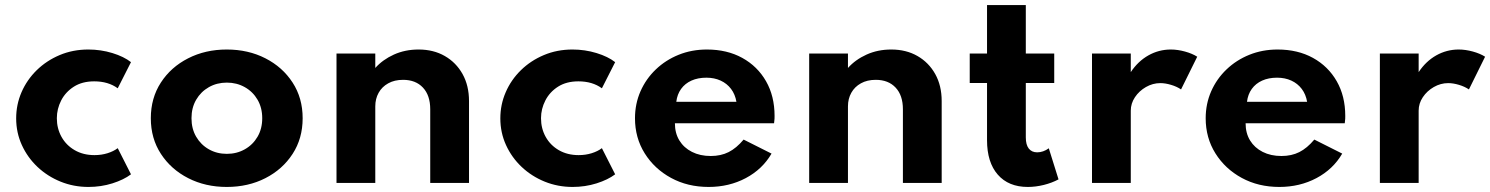

<svg xmlns="http://www.w3.org/2000/svg" viewBox="-20 -724 5898 760"><path d="M330 16Q271.5 16 219.8 -5Q168 -26 128.5 -63.2Q89 -100.5 66.5 -149.8Q44 -199 44 -255.5Q44 -310 65.2 -359Q86.5 -408 125.2 -446Q164 -484 216.2 -506Q268.5 -528 329.5 -528Q379 -528 424.8 -514Q470.5 -500 498.5 -478L446 -374.5Q408.5 -402 353 -402Q305.5 -402 272.5 -381Q239.5 -360 222.2 -326.5Q205 -293 205 -256Q205 -215.5 223.5 -182.2Q242 -149 275.8 -129.5Q309.5 -110 354 -110Q381.5 -110 405.5 -117.5Q429.5 -125 446 -137.5L498.5 -34Q470 -12.5 425 1.8Q380 16 330 16Z M877.5 16Q793 16 725 -18.8Q657 -53.5 617 -114.8Q577 -176 577 -256Q577 -336 616.8 -397.2Q656.5 -458.5 724.8 -493.2Q793 -528 877.5 -528Q962.5 -528 1030.5 -493.2Q1098.5 -458.5 1138.2 -397.2Q1178 -336 1178 -256Q1178 -176 1138.2 -114.8Q1098.5 -53.5 1030.5 -18.8Q962.5 16 877.5 16ZM878 -115Q917 -115 949 -133Q981 -151 999.5 -182.8Q1018 -214.5 1018 -256Q1018 -297.5 999.5 -329.2Q981 -361 949 -379Q917 -397 878 -397Q838.5 -397 806.8 -379Q775 -361 756.5 -329.2Q738 -297.5 738 -256Q738 -214.5 756.5 -182.8Q775 -151 806.8 -133Q838.5 -115 878 -115Z M1312 0V-512H1465.5V-455Q1495 -488 1539.2 -508Q1583.5 -528 1637 -528Q1696 -528 1740.8 -502.2Q1785.5 -476.5 1811 -430.8Q1836.5 -385 1836.5 -324V0H1683V-291.5Q1683 -346.5 1654.2 -377.2Q1625.5 -408 1575.5 -408Q1541.5 -408 1516.8 -394.2Q1492 -380.5 1478.8 -356.8Q1465.5 -333 1465.5 -303V0Z M2246.5 16Q2188 16 2136.2 -5Q2084.5 -26 2045 -63.2Q2005.5 -100.5 1983 -149.8Q1960.5 -199 1960.5 -255.5Q1960.5 -310 1981.8 -359Q2003 -408 2041.8 -446Q2080.5 -484 2132.8 -506Q2185 -528 2246 -528Q2295.5 -528 2341.2 -514Q2387 -500 2415 -478L2362.5 -374.5Q2325 -402 2269.5 -402Q2222 -402 2189 -381Q2156 -360 2138.8 -326.5Q2121.5 -293 2121.5 -256Q2121.5 -215.5 2140 -182.2Q2158.5 -149 2192.2 -129.5Q2226 -110 2270.5 -110Q2298 -110 2322 -117.5Q2346 -125 2362.5 -137.5L2415 -34Q2386.5 -12.5 2341.5 1.8Q2296.5 16 2246.5 16Z M2785 16Q2702 16 2636.2 -19.8Q2570.5 -55.5 2532 -117Q2493.5 -178.5 2493.5 -256Q2493.5 -313 2515.2 -362.5Q2537 -412 2576 -449.2Q2615 -486.5 2666.5 -507.2Q2718 -528 2778 -528Q2858 -528 2918.2 -494.8Q2978.5 -461.5 3012.2 -402.5Q3046 -343.5 3046 -265Q3046 -258.5 3045.8 -253.8Q3045.5 -249 3044 -236H2651.5Q2651.5 -197 2669.2 -168Q2687 -139 2719 -122.8Q2751 -106.5 2793.5 -106.5Q2833.5 -106.5 2864.2 -122Q2895 -137.5 2923.5 -171.5L3034 -116Q2998 -54 2932 -19Q2866 16 2785 16ZM2657 -321H2895Q2890 -350.5 2873.8 -372Q2857.5 -393.5 2832.5 -405Q2807.5 -416.5 2776 -416.5Q2742.5 -416.5 2717 -405Q2691.5 -393.5 2676 -372Q2660.5 -350.5 2657 -321Z M3183 0V-512H3336.5V-455Q3366 -488 3410.2 -508Q3454.5 -528 3508 -528Q3567 -528 3611.8 -502.2Q3656.5 -476.5 3682 -430.8Q3707.5 -385 3707.5 -324V0H3554V-291.5Q3554 -346.5 3525.2 -377.2Q3496.5 -408 3446.5 -408Q3412.5 -408 3387.8 -394.2Q3363 -380.5 3349.8 -356.8Q3336.5 -333 3336.5 -303V0Z M4048.5 16Q3972 16 3929.5 -32.8Q3887 -81.5 3887 -169V-395.5H3818.5V-512H3887V-704H4040.5V-512H4153V-395.5H4040.5V-180Q4040.5 -151 4052.2 -136Q4064 -121 4085.5 -121Q4109.5 -121 4131.5 -137L4170 -14Q4144 0 4111.8 8Q4079.5 16 4048.5 16Z M4302.5 0V-512H4456V-438.5Q4484.5 -481.5 4525.8 -504.8Q4567 -528 4614.5 -528Q4641.5 -528 4670.5 -520Q4699.5 -512 4719 -499.5L4655 -370Q4638 -381.5 4615.2 -388.2Q4592.5 -395 4573 -395Q4543 -395 4516 -379.5Q4489 -364 4472.5 -339.2Q4456 -314.5 4456 -286V0Z M5044 16Q4961 16 4895.2 -19.8Q4829.5 -55.5 4791 -117Q4752.5 -178.5 4752.5 -256Q4752.5 -313 4774.2 -362.5Q4796 -412 4835 -449.2Q4874 -486.5 4925.5 -507.2Q4977 -528 5037 -528Q5117 -528 5177.2 -494.8Q5237.5 -461.5 5271.2 -402.5Q5305 -343.5 5305 -265Q5305 -258.5 5304.8 -253.8Q5304.5 -249 5303 -236H4910.5Q4910.5 -197 4928.2 -168Q4946 -139 4978 -122.8Q5010 -106.5 5052.5 -106.5Q5092.5 -106.5 5123.2 -122Q5154 -137.5 5182.5 -171.5L5293 -116Q5257 -54 5191 -19Q5125 16 5044 16ZM4916 -321H5154Q5149 -350.5 5132.8 -372Q5116.5 -393.5 5091.5 -405Q5066.5 -416.5 5035 -416.5Q5001.5 -416.5 4976 -405Q4950.5 -393.5 4935 -372Q4919.5 -350.5 4916 -321Z M5442 0V-512H5595.5V-438.5Q5624 -481.5 5665.2 -504.8Q5706.5 -528 5754 -528Q5781 -528 5810 -520Q5839 -512 5858.5 -499.5L5794.5 -370Q5777.5 -381.5 5754.8 -388.2Q5732 -395 5712.5 -395Q5682.5 -395 5655.5 -379.5Q5628.5 -364 5612 -339.2Q5595.5 -314.5 5595.5 -286V0Z"/></svg>

Font: Spartan Thin
Style: Bold
Weight: 700
Version: Version 1.004